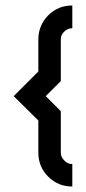

<svg xmlns="http://www.w3.org/2000/svg" viewBox="-20 -640 314 701"><path d="M202 -344V-496C202 -507 206 -517 215 -525C223 -533 233 -537 244 -537V-620C209 -620 180 -608 156 -584C132 -559 120 -530 120 -496V-379L30 -289L120 -200V-83C120 -48 132 -19 156 5C180 29 209 41 244 41V-41C233 -41 223 -45 215 -54C206 -62 202 -72 202 -83V-234L147 -289Z"/></svg>

Font: Kunika
Style: Regular
Weight: 400
Designer: Leo Kuroshita
Foundry: kurogedelic
Version: Version 1.000;PS 001.000;hotconv 1.0.88;makeotf.lib2.5.64775